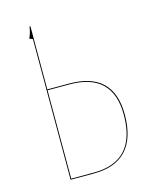

<svg xmlns="http://www.w3.org/2000/svg" viewBox="-105 -751 661 823"><g transform="rotate(-15 225.5 -340.0)"><path d="M206.5 -399.9Q402.3 -399.9 402.3 -210.4Q402.3 -106 353.5 -53Q304.7 0 209 0H105.5V-624L90.8 -630.4Q100.6 -647.9 105.5 -680.2H109.4V-399.9ZM209.5 -3.9Q397.9 -3.9 397.9 -210.4Q397.9 -396 206.5 -396H109.4V-3.9Z"/></g></svg>

Font: Fira Sans Compressed Four
Style: Regular
Weight: 100
Width: 1
Designer: Carrois Corporate & Edenspiekermann AG
Foundry: Carrois Corporate GbR & Edenspiekermann AG
Version: Version 4.203;PS 004.203;hotconv 1.0.88;makeotf.lib2.5.64775